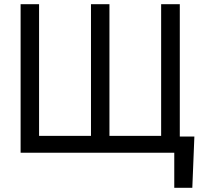

<svg xmlns="http://www.w3.org/2000/svg" viewBox="-20 -727 978 914"><path d="M895.5 167H809.6V0H78.1V-707H166V-80.1H413.1V-707H501V-80.1H747.1V-707H835.9V-77.1H905.3Z"/></svg>

Font: Pretendard GOV
Style: Regular
Weight: 400
Designer: Base glyphs from Inter by Rasmus Andersson; Hangeul glyphs from Noto Sans CJK(Source Han Sans) by Jang Soo-young and Kan
Foundry: Kil Hyung-jin
Version: Version 1.309